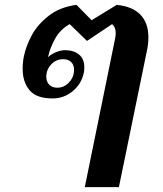

<svg xmlns="http://www.w3.org/2000/svg" viewBox="-20 -583 670 788"><path d="M450 -413Q455 -435 455 -447Q455 -471 440 -484L337 -415L266 -484Q227 -462 206 -424Q185 -386 177 -348Q190 -361 210 -369Q230 -377 247 -377Q283 -377 304.5 -359Q326 -341 326 -307Q326 -292 324 -284Q314 -238 278 -208.5Q242 -179 196 -179Q129 -179 101 -213Q73 -247 73 -300Q73 -331 79 -356Q87 -394 110 -437.5Q133 -481 179 -517.5Q225 -554 294 -563L356 -500L459 -563Q523 -557 556 -523Q589 -489 589 -430Q589 -403 584 -380L468 185H328ZM284 -297Q284 -316 272.5 -328Q261 -340 239 -340Q210 -340 190 -318.5Q170 -297 170 -268Q170 -248 182 -235.5Q194 -223 215 -223Q243 -223 263.5 -245Q284 -267 284 -297Z"/></svg>

Font: Taviraj SemiBold
Style: Italic
Weight: 600
Italic angle: -12°
Designer: Katatrad Team
Foundry: CadsonDemak
Version: Version 1.001